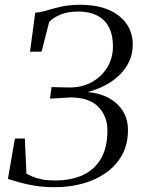

<svg xmlns="http://www.w3.org/2000/svg" viewBox="-20 -771 594 799"><path d="M207.5 8Q162 8 124.2 1.8Q86.5 -4.5 58.2 -12.8Q30 -21 13 -26.5L42 -194.5H83.5L90 -48Q101.5 -42 116.8 -35.5Q132 -29 154.5 -24.5Q177 -20 209 -20Q276.5 -20 325.5 -42.8Q374.5 -65.5 400.8 -111.8Q427 -158 427 -228.5Q427 -287 389.2 -326.2Q351.5 -365.5 273 -365.5L188 -360.5L194.5 -408.5L266 -407Q318.5 -406 360 -428.2Q401.5 -450.5 425.8 -489.5Q450 -528.5 450 -578Q450 -650 412.2 -686.5Q374.5 -723 305 -723Q261.5 -723 230.5 -709.8Q199.5 -696.5 184.5 -679L153 -556H105L126.5 -718Q150 -720 176 -728Q202 -736 235.5 -743.5Q269 -751 314 -751Q417.5 -751 475 -705Q532.5 -659 532.5 -585.5Q532.5 -548 518 -516.2Q503.5 -484.5 477.8 -459.2Q452 -434 417.8 -416Q383.5 -398 344.5 -388Q395.5 -383.5 433.2 -362.8Q471 -342 491.8 -308.2Q512.5 -274.5 512.5 -229.5Q512.5 -171.5 488.5 -127.2Q464.5 -83 422.2 -52.8Q380 -22.5 325 -7.2Q270 8 207.5 8Z"/></svg>

Font: Merriweather 144pt Light
Style: Italic
Weight: 300
Italic angle: -7.8°
Version: Version 2.101